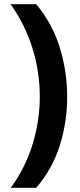

<svg xmlns="http://www.w3.org/2000/svg" viewBox="-20 -734 379 912"><path d="M299 -274Q299 -153 263.5 -41.5Q228 70 152 158H31Q99 66 134 -46.5Q169 -159 169 -275Q169 -394 133.5 -507Q98 -620 30 -714H152Q228 -623 263.5 -509.5Q299 -396 299 -274Z"/></svg>

Font: Noto Sans NKo Unjoined
Style: Bold
Weight: 700
Designer: Monotype Design Team
Foundry: Monotype Imaging Inc.
Version: Version 2.004